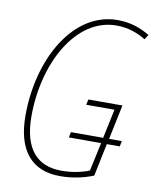

<svg xmlns="http://www.w3.org/2000/svg" viewBox="-83 -789 697 862"><g transform="rotate(10 265.5 -357.5)"><path d="M249 10C306 10 356 -1 401 -19L432 -168H491L496 -193H438L471 -351H316L310 -326H439L411 -193H264L259 -168H406L378 -38C343 -24 299 -15 252 -15C142 -15 77 -82 77 -233C77 -475 198 -700 383 -700C436 -700 479 -684 517 -661L531 -683C492 -706 447 -725 384 -725C182 -725 50 -491 50 -231C50 -73 120 10 249 10Z"/></g></svg>

Font: Noto Sans Condensed Thin
Style: Italic
Weight: 100
Width: 3
Italic angle: -12°
Designer: Monotype Design Team
Foundry: Monotype Imaging Inc.
Version: Version 2.013